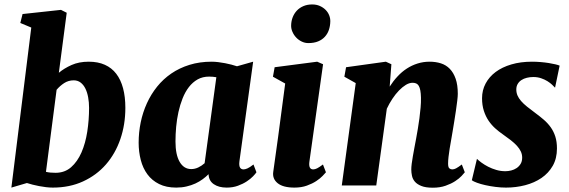

<svg xmlns="http://www.w3.org/2000/svg" viewBox="-20 -851 2613 881"><path d="M123.5 -724.6 73.2 -745.6 83.5 -786.6 259.8 -805.7 286.1 -792.5 250 -517.1Q274.4 -537.6 308.3 -552.7Q342.3 -567.9 387.2 -567.9Q429.7 -567.9 461.2 -553.7Q492.7 -539.6 513.4 -512.5Q534.2 -485.4 544.7 -446Q555.2 -406.7 555.2 -356.4Q555.2 -279.3 532.2 -212.6Q509.3 -146 466.1 -96.4Q422.9 -46.9 361.1 -18.6Q299.3 9.8 222.2 9.8Q207 9.8 190.9 7.8Q174.8 5.9 159.4 2.9Q144 0 129.6 -3.7Q115.2 -7.3 103.5 -11.2L32.2 9.8ZM318.4 -482.4Q293.9 -482.4 274.4 -469.7Q254.9 -457 239.7 -439L190.9 -62.5Q200.7 -60.1 211.4 -59.1Q222.2 -58.1 234.9 -58.1Q276.9 -58.1 306.2 -83.7Q335.4 -109.4 353.8 -151.4Q372.1 -193.4 380.4 -246.8Q388.7 -300.3 388.7 -356Q388.7 -381.3 384.5 -404.3Q380.4 -427.2 371.8 -444.6Q363.3 -461.9 349.9 -472.2Q336.4 -482.4 318.4 -482.4Z M616.2 -196.3Q616.2 -243.7 625.7 -289.8Q635.3 -335.9 654.1 -377.2Q672.9 -418.5 700.9 -453.4Q729 -488.3 766.1 -513.7Q803.2 -539.1 849.6 -553.5Q896 -567.9 951.2 -567.9Q965.8 -567.9 981.7 -565.9Q997.6 -564 1012.9 -561Q1028.3 -558.1 1042.2 -554.4Q1056.2 -550.8 1067.4 -546.9L1141.6 -567.9L1078.6 -110.8Q1076.2 -90.8 1081.3 -82.3Q1086.4 -73.7 1097.7 -73.7Q1104.5 -73.7 1115 -78.1Q1125.5 -82.5 1143.1 -96.2L1156.7 -60.5Q1152.3 -53.7 1141.1 -42Q1129.9 -30.3 1112.5 -18.8Q1095.2 -7.3 1072 1.2Q1048.8 9.8 1020 9.8Q983.9 9.8 960.9 -5.9Q938 -21.5 937 -51.8Q925.3 -40 910.2 -28.8Q895 -17.6 876.5 -9Q857.9 -0.5 835.9 4.6Q814 9.8 788.6 9.8Q742.7 9.8 710 -6.6Q677.2 -22.9 656.5 -51Q635.7 -79.1 626 -116.7Q616.2 -154.3 616.2 -196.3ZM857.4 -75.2Q874.5 -75.2 890.1 -82.8Q905.8 -90.3 918.9 -102.1L972.7 -496.6Q956.5 -499.5 939.5 -499.5Q909.7 -499.5 886.7 -486.6Q863.8 -473.6 846.7 -451.4Q829.6 -429.2 817.9 -399.7Q806.2 -370.1 798.8 -336.9Q791.5 -303.7 788.3 -269Q785.2 -234.4 785.2 -201.7Q785.2 -141.1 804.4 -108.2Q823.7 -75.2 857.4 -75.2Z M1233.9 -63Q1242.7 -121.6 1256.3 -223.9Q1270 -326.2 1288.6 -467.8L1232.4 -499L1240.2 -542.5L1435.5 -567.9L1462.4 -556.2L1399.9 -110.8Q1394.5 -73.7 1417 -73.7Q1425.3 -73.7 1435.1 -78.6Q1444.8 -83.5 1461.9 -96.2L1475.6 -60.5Q1471.2 -55.2 1460 -43.5Q1448.7 -31.7 1430.9 -20Q1413.1 -8.3 1388.2 0.7Q1363.3 9.8 1331.1 9.8Q1278.8 9.8 1253.9 -10.5Q1229 -30.8 1233.9 -63ZM1395 -653.3Q1378.9 -653.3 1364.3 -660.4Q1349.6 -667.5 1338.9 -679Q1328.1 -690.4 1321.8 -705.1Q1315.4 -719.7 1315.9 -734.9Q1316.4 -754.9 1323.2 -772.2Q1330.1 -789.6 1342.3 -802.5Q1354.5 -815.4 1372.3 -823Q1390.1 -830.6 1412.6 -830.6Q1432.1 -830.6 1447.5 -823.7Q1462.9 -816.9 1473.9 -805.9Q1484.9 -794.9 1490.5 -780.8Q1496.1 -766.6 1495.6 -752Q1495.1 -731.4 1489 -713.6Q1482.9 -695.8 1470.7 -682.4Q1458.5 -668.9 1439.7 -661.1Q1420.9 -653.3 1395 -653.3Z M1612.3 -469.7 1560.1 -499 1567.9 -542.5 1750.5 -567.9 1775.9 -556.2 1768.1 -453.6Q1784.2 -479 1804 -500.2Q1823.7 -521.5 1846.7 -536.4Q1869.6 -551.3 1896 -559.6Q1922.4 -567.9 1951.2 -567.9Q1979.5 -567.9 2003.2 -560.3Q2026.9 -552.7 2043.9 -535.2Q2061 -517.6 2070.8 -489.5Q2080.6 -461.4 2080.6 -420.4Q2080.6 -409.2 2078.1 -388.4Q2075.7 -367.7 2072 -343Q2068.4 -318.4 2064.2 -292.7Q2060.1 -267.1 2056.6 -246.6Q2053.7 -228 2050 -208Q2046.4 -188 2043.2 -168.5Q2040 -148.9 2038.1 -131.6Q2036.1 -114.3 2036.1 -100.6Q2036.1 -83 2042 -78.4Q2047.9 -73.7 2055.2 -73.7Q2063.5 -73.7 2072.5 -78.4Q2081.5 -83 2099.1 -96.2L2112.8 -60.5Q2108.9 -55.2 2097.9 -43.5Q2086.9 -31.7 2068.6 -19.8Q2050.3 -7.8 2024.7 1.2Q1999 10.3 1966.3 10.3Q1933.1 10.3 1913.6 2.4Q1894 -5.4 1883.8 -17.3Q1873.5 -29.3 1870.4 -44.2Q1867.2 -59.1 1867.2 -73.2Q1867.2 -83.5 1869.1 -99.4Q1871.1 -115.2 1874.5 -134.5Q1877.9 -153.8 1881.8 -174.8Q1885.7 -195.8 1889.6 -216.3Q1893.1 -235.8 1897.2 -259.5Q1901.4 -283.2 1904.5 -307.9Q1907.7 -332.5 1909.9 -356.9Q1912.1 -381.3 1911.6 -402.8Q1911.1 -422.9 1908.7 -436Q1906.2 -449.2 1901.6 -457Q1897 -464.8 1889.9 -468Q1882.8 -471.2 1873 -471.2Q1858.4 -471.2 1842.5 -461.7Q1826.7 -452.1 1810.8 -435.8Q1794.9 -419.4 1780.5 -397.7Q1766.1 -376 1754.9 -352.1L1706.5 0H1548.3Z M2168.5 -122.1Q2176.3 -114.3 2189.7 -104.5Q2203.1 -94.7 2220.2 -85.9Q2237.3 -77.1 2257.3 -71.3Q2277.3 -65.4 2298.8 -65.4Q2312 -65.4 2325.7 -68.8Q2339.4 -72.3 2350.6 -79.8Q2361.8 -87.4 2368.9 -99.1Q2376 -110.8 2376 -127.9Q2376 -142.6 2369.9 -155.8Q2363.8 -168.9 2352.1 -181.9Q2340.3 -194.8 2323.7 -207.8Q2307.1 -220.7 2286.1 -235.4Q2269 -247.1 2252.2 -262.2Q2235.4 -277.3 2221.9 -297.1Q2208.5 -316.9 2200.2 -342.5Q2191.9 -368.2 2191.9 -400.4Q2191.9 -437 2208.3 -467.8Q2224.6 -498.5 2254.4 -520.8Q2284.2 -543 2326.4 -555.4Q2368.7 -567.9 2420.9 -567.9Q2440.9 -567.9 2460.9 -566.2Q2481 -564.5 2498 -561.8Q2515.1 -559.1 2528.3 -555.9Q2541.5 -552.7 2547.9 -549.8L2526.9 -448.7Q2522 -454.1 2513.2 -462.4Q2504.4 -470.7 2491.9 -478.5Q2479.5 -486.3 2463.1 -491.9Q2446.8 -497.6 2427.2 -497.6Q2411.6 -497.6 2397.5 -494.1Q2383.3 -490.7 2372.6 -483.6Q2361.8 -476.6 2355.5 -465.8Q2349.1 -455.1 2349.1 -440.4Q2349.1 -425.8 2354.5 -413.1Q2359.9 -400.4 2370.8 -387.7Q2381.8 -375 2398.4 -361.6Q2415 -348.1 2437 -332Q2457.5 -316.9 2475.6 -301.3Q2493.7 -285.6 2507.1 -266.8Q2520.5 -248 2528.1 -224.4Q2535.6 -200.7 2535.6 -169.9Q2535.6 -124 2516.4 -90.3Q2497.1 -56.6 2464.6 -34.4Q2432.1 -12.2 2389.9 -1.2Q2347.7 9.8 2301.8 9.8Q2278.3 9.8 2253.4 6.6Q2228.5 3.4 2206.8 -1.5Q2185.1 -6.3 2168.5 -12.5Q2151.9 -18.6 2145 -23.9Z"/></svg>

Font: Merriweather UltraBold
Style: Italic
Weight: 900
Italic angle: -7°
Designer: Eben Sorkin ( eben@eyebytes.com )
Foundry: Eben Sorkin ( eben@eyebytes.com )
Version: Version 1.52; ttfautohint (v1.4.1)